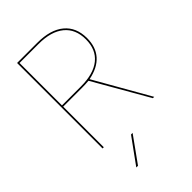

<svg xmlns="http://www.w3.org/2000/svg" viewBox="-267 -794 1107 1107"><g transform="rotate(-45 286.5 -241.0)"><path d="M99 -697H264Q370.5 -697 428.2 -649.2Q486 -601.5 486 -513Q486 -440.5 446 -395.5Q406 -350.5 328.5 -335.5L520 0H509L317.5 -333.5Q290 -331 264 -331H109V0H99ZM264 -341Q366.5 -341 421.2 -385.2Q476 -429.5 476 -513Q476 -597 421 -642Q366 -687 264 -687H109V-341ZM272 59H285L173 215H159Z"/></g></svg>

Font: HK Grotesk Thin
Style: Regular
Weight: 100
Designer: Alfredo Marco Pradil
Foundry: Hanken Design Co.
Version: Version 3.001